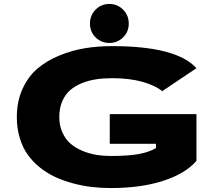

<svg xmlns="http://www.w3.org/2000/svg" viewBox="-20 -939 1090 970"><path d="M434.5 -819.5Q434.5 -861.5 462.8 -890.2Q491 -919 532.5 -919Q573.5 -919 602 -890.2Q630.5 -861.5 630.5 -819.5Q630.5 -778.5 602 -750.2Q573.5 -722 532.5 -722Q491.5 -722 463 -750.2Q434.5 -778.5 434.5 -819.5ZM972.5 -362.5V-126.5Q918 -62.5 805.5 -25.8Q693 11 539.5 11Q491.5 11 445.2 5.8Q399 0.5 351.5 -12Q304 -24.5 262.5 -43.2Q221 -62 184.2 -90.8Q147.5 -119.5 121.2 -155.8Q95 -192 80 -241.2Q65 -290.5 65 -348Q65 -427.5 94 -490.5Q123 -553.5 169.8 -593Q216.5 -632.5 280.5 -658.8Q344.5 -685 409.8 -695.5Q475 -706 545.5 -706Q872 -706 972.5 -594.5L799.5 -478.5Q764.5 -507.5 699.2 -525.8Q634 -544 545.5 -544Q502 -544 464.5 -538.2Q427 -532.5 392.2 -518.2Q357.5 -504 333 -482.2Q308.5 -460.5 294 -426.2Q279.5 -392 279.5 -348Q279.5 -304.5 295.2 -269.8Q311 -235 336.2 -213.2Q361.5 -191.5 396.2 -177Q431 -162.5 466.2 -156.8Q501.5 -151 539.5 -151Q629 -151 681.5 -160.8Q734 -170.5 768 -191V-212.5H534.5V-362.5Z"/></svg>

Font: League Mono Extended ExtraBold
Style: Regular
Weight: 800
Width: 9
Designer: Tyler Finck
Foundry: The League of Moveable Type / Tyler Finck
Version: Version 2.210